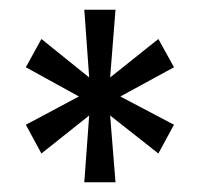

<svg xmlns="http://www.w3.org/2000/svg" viewBox="-20 -707 410 394"><path d="M153 -333 163 -470 65 -392 33 -451 142 -509 33 -569 65 -627 163 -548 153 -687H217L206 -548L305 -627L337 -569L227 -509L337 -451L305 -392L206 -470L217 -333Z"/></svg>

Font: Archivo ExtraCondensed
Style: Regular
Weight: 400
Width: 2
Designer: Hector Gatti
Foundry: Omnibus-Type
Version: Version 2.001